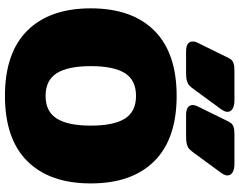

<svg xmlns="http://www.w3.org/2000/svg" viewBox="-118 -856 989 794"><g transform="rotate(90 377.0 -459.5)"><path d="M152 -762Q152 -771 156 -779L213 -895Q221 -912 226 -919Q231 -926 241.5 -930Q252 -934 273 -934H396Q417 -934 430 -926.5Q443 -919 443 -905Q443 -894 433 -880L354 -772Q341 -754 334 -747.5Q327 -741 315 -737.5Q303 -734 280 -734H193Q152 -734 152 -762ZM415 -762Q415 -771 419 -779L476 -895Q484 -912 489 -919Q494 -926 504.5 -930Q515 -934 536 -934H659Q680 -934 693 -926.5Q706 -919 706 -905Q706 -894 696 -880L617 -772Q604 -754 597 -747.5Q590 -741 578 -737.5Q566 -734 543 -734H456Q415 -734 415 -762ZM15 -340Q15 -510 107 -602.5Q199 -695 377 -695Q555 -695 647 -602.5Q739 -510 739 -340Q739 -170 647 -77.5Q555 15 377 15Q199 15 107 -77.5Q15 -170 15 -340ZM500 -340Q500 -435 471 -481Q442 -527 377 -527Q312 -527 283 -481Q254 -435 254 -340Q254 -246 283 -199.5Q312 -153 377 -153Q442 -153 471 -199.5Q500 -246 500 -340Z"/></g></svg>

Font: Mitr
Style: Bold
Weight: 700
Designer: Thanarat Vachiruckul
Foundry: Cadson Demak
Version: Version 1.002